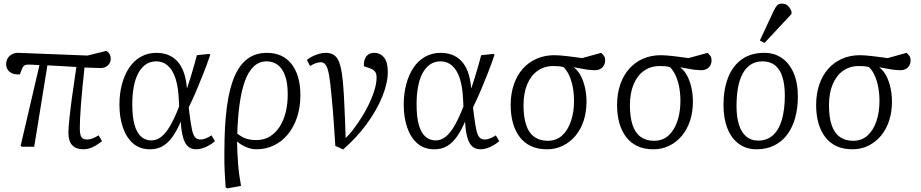

<svg xmlns="http://www.w3.org/2000/svg" viewBox="-20 -811 5088 1061"><path d="M440 14Q401 14 379.5 -8Q358 -30 358 -77Q358 -101 363 -151Q368 -201 378 -274.5Q388 -348 402 -441Q363 -443 322.5 -445.5Q282 -448 242 -450L169 0H102L94 -5L198 -451Q174 -453 158.5 -453.5Q143 -454 135 -454Q122 -454 114 -448.5Q106 -443 101 -429L90 -400Q73 -399 59 -402Q45 -405 35 -412.5Q25 -420 19.5 -431Q14 -442 14 -455Q14 -476 23.5 -490.5Q33 -505 49 -512.5Q65 -520 83 -519L463 -504L568 -530Q581 -521 586.5 -510.5Q592 -500 592 -487Q592 -473 585 -461Q578 -449 565.5 -442Q553 -435 535 -435Q525 -435 501.5 -436Q478 -437 447 -438Q441 -383 436 -331.5Q431 -280 427.5 -235.5Q424 -191 422.5 -156Q421 -121 421 -99Q421 -76 425.5 -63Q430 -50 439 -45Q448 -40 462 -40Q475 -40 490 -45.5Q505 -51 525 -63L544 -31Q526 -17 509.5 -7Q493 3 476 8.5Q459 14 440 14Z M809 14Q753 14 715.5 -18.5Q678 -51 659 -107Q640 -163 640 -232Q640 -294 654 -346Q668 -398 694 -437Q720 -476 758.5 -497.5Q797 -519 844 -519Q878 -519 906.5 -508.5Q935 -498 957.5 -475Q980 -452 994 -415Q1008 -378 1013 -324H1014Q1025 -357 1034.5 -388Q1044 -419 1052.5 -449Q1061 -479 1068 -506L1135 -513L1142 -509Q1125 -458 1104.5 -406Q1084 -354 1063.5 -306Q1043 -258 1023 -218L1027 -183Q1034 -128 1040.5 -96.5Q1047 -65 1058 -52.5Q1069 -40 1088 -40Q1101 -40 1116.5 -46Q1132 -52 1149 -63L1168 -31Q1153 -18 1135.5 -8Q1118 2 1100 8Q1082 14 1065 14Q1035 14 1017.5 -3Q1000 -20 991 -53.5Q982 -87 979 -137H978Q958 -90 934 -56Q910 -22 880 -4Q850 14 809 14ZM816 -35Q845 -35 870.5 -54.5Q896 -74 920.5 -116Q945 -158 970 -223L968 -261Q965 -332 949.5 -378.5Q934 -425 907 -448.5Q880 -472 844 -472Q810 -472 785 -454.5Q760 -437 743.5 -405.5Q727 -374 719 -330.5Q711 -287 711 -236Q711 -163 724 -119Q737 -75 761 -55Q785 -35 816 -35Z M1237 230 1227 225Q1225 199 1224 178Q1223 157 1221.5 135.5Q1220 114 1220 88.5Q1220 63 1220 27Q1220 -115 1233.5 -218Q1247 -321 1275.5 -387.5Q1304 -454 1348.5 -486.5Q1393 -519 1456 -519Q1497 -519 1530.5 -504.5Q1564 -490 1588.5 -460.5Q1613 -431 1626.5 -387Q1640 -343 1640 -285Q1640 -218 1621.5 -163Q1603 -108 1570.5 -68.5Q1538 -29 1493.5 -7.5Q1449 14 1397 14Q1369 14 1339.5 1.5Q1310 -11 1292 -28H1290Q1290 -5 1291.5 26Q1293 57 1295.5 91.5Q1298 126 1302.5 158Q1307 190 1312 216ZM1397 -37Q1439 -37 1471 -56.5Q1503 -76 1525.5 -111Q1548 -146 1559 -191.5Q1570 -237 1570 -289Q1570 -354 1555 -394Q1540 -434 1514 -453Q1488 -472 1454 -472Q1412 -472 1382 -443.5Q1352 -415 1333 -362Q1314 -309 1304 -235.5Q1294 -162 1291 -73Q1316 -53 1340 -45Q1364 -37 1397 -37Z M1876 15 1833 -5Q1831 -36 1829 -64.5Q1827 -93 1825 -124.5Q1823 -156 1820 -194.5Q1817 -233 1812 -282Q1806 -352 1799 -392.5Q1792 -433 1781.5 -450Q1771 -467 1753 -467Q1740 -467 1725.5 -462Q1711 -457 1693 -446L1676 -480Q1689 -491 1706.5 -499.5Q1724 -508 1743 -513.5Q1762 -519 1778 -519Q1805 -519 1823 -508.5Q1841 -498 1852 -472.5Q1863 -447 1869.5 -403Q1876 -359 1880 -291Q1882 -257 1883.5 -218.5Q1885 -180 1887 -137.5Q1889 -95 1890 -49Q1907 -63 1929 -91.5Q1951 -120 1974.5 -156.5Q1998 -193 2017.5 -233Q2037 -273 2049 -312Q2061 -351 2061 -384Q2061 -405 2051.5 -416.5Q2042 -428 2020 -435L1991 -445Q1989 -479 2004 -499Q2019 -519 2047 -519Q2081 -519 2102 -493.5Q2123 -468 2123 -414Q2123 -352 2092.5 -277Q2062 -202 2006.5 -126Q1951 -50 1876 15Z M2380 14Q2324 14 2286.5 -18.5Q2249 -51 2230 -107Q2211 -163 2211 -232Q2211 -294 2225 -346Q2239 -398 2265 -437Q2291 -476 2329.5 -497.5Q2368 -519 2415 -519Q2449 -519 2477.5 -508.5Q2506 -498 2528.5 -475Q2551 -452 2565 -415Q2579 -378 2584 -324H2585Q2596 -357 2605.5 -388Q2615 -419 2623.5 -449Q2632 -479 2639 -506L2706 -513L2713 -509Q2696 -458 2675.5 -406Q2655 -354 2634.5 -306Q2614 -258 2594 -218L2598 -183Q2605 -128 2611.5 -96.5Q2618 -65 2629 -52.5Q2640 -40 2659 -40Q2672 -40 2687.5 -46Q2703 -52 2720 -63L2739 -31Q2724 -18 2706.5 -8Q2689 2 2671 8Q2653 14 2636 14Q2606 14 2588.5 -3Q2571 -20 2562 -53.5Q2553 -87 2550 -137H2549Q2529 -90 2505 -56Q2481 -22 2451 -4Q2421 14 2380 14ZM2387 -35Q2416 -35 2441.5 -54.5Q2467 -74 2491.5 -116Q2516 -158 2541 -223L2539 -261Q2536 -332 2520.5 -378.5Q2505 -425 2478 -448.5Q2451 -472 2415 -472Q2381 -472 2356 -454.5Q2331 -437 2314.5 -405.5Q2298 -374 2290 -330.5Q2282 -287 2282 -236Q2282 -163 2295 -119Q2308 -75 2332 -55Q2356 -35 2387 -35Z M3003 14Q2951 14 2913.5 -4Q2876 -22 2851.5 -54.5Q2827 -87 2814.5 -131.5Q2802 -176 2802 -230Q2802 -293 2819.5 -344Q2837 -395 2869 -431Q2901 -467 2945.5 -486.5Q2990 -506 3044 -506Q3059 -506 3076 -504.5Q3093 -503 3112 -501Q3131 -499 3152 -496Q3173 -493 3197 -490L3302 -519Q3313 -509 3318.5 -500.5Q3324 -492 3324 -477Q3324 -461 3316.5 -448.5Q3309 -436 3296.5 -429.5Q3284 -423 3268 -423Q3255 -423 3239 -424.5Q3223 -426 3202.5 -430Q3182 -434 3153 -439V-437Q3175 -420 3190 -391Q3205 -362 3213 -325.5Q3221 -289 3221 -249Q3221 -191 3205 -143Q3189 -95 3159.5 -60Q3130 -25 3090 -5.5Q3050 14 3003 14ZM3006 -33Q3054 -33 3086 -62Q3118 -91 3135 -141Q3152 -191 3152 -252Q3152 -294 3145 -330.5Q3138 -367 3125 -395Q3112 -423 3094 -440Q3080 -444 3067 -445Q3054 -446 3037 -446Q2988 -446 2951 -420Q2914 -394 2893.5 -345.5Q2873 -297 2873 -229Q2873 -164 2887.5 -120.5Q2902 -77 2932 -55Q2962 -33 3006 -33Z M3591 14Q3539 14 3501.5 -4Q3464 -22 3439.5 -54.5Q3415 -87 3402.5 -131.5Q3390 -176 3390 -230Q3390 -293 3407.5 -344Q3425 -395 3457 -431Q3489 -467 3533.5 -486.5Q3578 -506 3632 -506Q3647 -506 3664 -504.5Q3681 -503 3700 -501Q3719 -499 3740 -496Q3761 -493 3785 -490L3890 -519Q3901 -509 3906.5 -500.5Q3912 -492 3912 -477Q3912 -461 3904.5 -448.5Q3897 -436 3884.5 -429.5Q3872 -423 3856 -423Q3843 -423 3827 -424.5Q3811 -426 3790.5 -430Q3770 -434 3741 -439V-437Q3763 -420 3778 -391Q3793 -362 3801 -325.5Q3809 -289 3809 -249Q3809 -191 3793 -143Q3777 -95 3747.5 -60Q3718 -25 3678 -5.5Q3638 14 3591 14ZM3594 -33Q3642 -33 3674 -62Q3706 -91 3723 -141Q3740 -191 3740 -252Q3740 -294 3733 -330.5Q3726 -367 3713 -395Q3700 -423 3682 -440Q3668 -444 3655 -445Q3642 -446 3625 -446Q3576 -446 3539 -420Q3502 -394 3481.5 -345.5Q3461 -297 3461 -229Q3461 -164 3475.5 -120.5Q3490 -77 3520 -55Q3550 -33 3594 -33Z M4161 14Q4104 14 4063 -16Q4022 -46 4000 -101Q3978 -156 3978 -231Q3978 -316 4003 -381Q4028 -446 4078.5 -482.5Q4129 -519 4204 -519Q4259 -519 4300.5 -490.5Q4342 -462 4365.5 -408Q4389 -354 4389 -277Q4389 -214 4374.5 -161Q4360 -108 4331.5 -69Q4303 -30 4260 -8Q4217 14 4161 14ZM4169 -34Q4221 -34 4254 -66Q4287 -98 4302 -154Q4317 -210 4317 -283Q4317 -342 4304 -384.5Q4291 -427 4263.5 -449.5Q4236 -472 4194 -472Q4156 -472 4128.5 -454Q4101 -436 4083.5 -403Q4066 -370 4058 -325Q4050 -280 4050 -225Q4050 -165 4063.5 -122Q4077 -79 4104 -56.5Q4131 -34 4169 -34ZM4205 -574 4179 -587 4254 -748Q4265 -771 4274 -781Q4283 -791 4301 -791Q4321 -791 4333 -780Q4345 -769 4354 -747V-734Z M4691 14Q4639 14 4601.5 -4Q4564 -22 4539.5 -54.5Q4515 -87 4502.5 -131.5Q4490 -176 4490 -230Q4490 -293 4507.5 -344Q4525 -395 4557 -431Q4589 -467 4633.5 -486.5Q4678 -506 4732 -506Q4747 -506 4764 -504.5Q4781 -503 4800 -501Q4819 -499 4840 -496Q4861 -493 4885 -490L4990 -519Q5001 -509 5006.5 -500.5Q5012 -492 5012 -477Q5012 -461 5004.5 -448.5Q4997 -436 4984.5 -429.5Q4972 -423 4956 -423Q4943 -423 4927 -424.5Q4911 -426 4890.5 -430Q4870 -434 4841 -439V-437Q4863 -420 4878 -391Q4893 -362 4901 -325.5Q4909 -289 4909 -249Q4909 -191 4893 -143Q4877 -95 4847.5 -60Q4818 -25 4778 -5.5Q4738 14 4691 14ZM4694 -33Q4742 -33 4774 -62Q4806 -91 4823 -141Q4840 -191 4840 -252Q4840 -294 4833 -330.5Q4826 -367 4813 -395Q4800 -423 4782 -440Q4768 -444 4755 -445Q4742 -446 4725 -446Q4676 -446 4639 -420Q4602 -394 4581.5 -345.5Q4561 -297 4561 -229Q4561 -164 4575.5 -120.5Q4590 -77 4620 -55Q4650 -33 4694 -33Z"/></svg>

Font: Literata Light
Style: Italic
Weight: 300
Italic angle: -2°
Designer: Latin by Veronika Burian and Jose Scaglione. Greek by Irene Vlachou. Cyrillic by Vera Evstafieva
Foundry: TypeTogether
Version: Version 3.103;gftools[0.9.29]